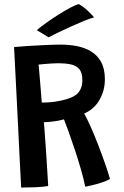

<svg xmlns="http://www.w3.org/2000/svg" viewBox="-20 -874 587 908"><path d="M80 13Q77 -42.5 73 -123.8Q69 -205 64.5 -297.8Q60 -390.5 55.2 -482.2Q50.5 -574 46.5 -651.5Q71 -654 110.8 -656.5Q150.5 -659 193 -661Q235.5 -663 268.5 -663Q306.5 -663 343.2 -656Q380 -649 410 -631.2Q440 -613.5 458 -581.2Q476 -549 476 -498.5Q476 -446.5 450.8 -402Q425.5 -357.5 378 -337Q392 -312.5 410.5 -270.8Q429 -229 447 -182Q465 -135 479.2 -93.5Q493.5 -52 500 -28Q485.5 -18.5 459.5 -10.2Q433.5 -2 410.8 3.2Q388 8.5 383 9Q377 -23 363.8 -69.2Q350.5 -115.5 334.5 -164Q318.5 -212.5 304.2 -252Q290 -291.5 282.5 -309.5Q257.5 -302.5 229.2 -299.2Q201 -296 187.5 -296Q188.5 -286 190.5 -259.8Q192.5 -233.5 195 -197.8Q197.5 -162 200 -123.8Q202.5 -85.5 204.5 -51.2Q206.5 -17 208 5.5Q185.5 10 148.2 11.5Q111 13 80 13ZM177.5 -389Q197 -389 217 -390.5Q237 -392 263 -397Q326.5 -410 348 -433.2Q369.5 -456.5 369.5 -495Q369.5 -531.5 354 -548.2Q338.5 -565 312.5 -570Q286.5 -575 255 -575Q244 -575 224.5 -573.8Q205 -572.5 187 -571Q169 -569.5 162.5 -568.5Q163.5 -557.5 165.8 -532Q168 -506.5 170.5 -476.8Q173 -447 175 -422.5Q177 -398 177.5 -389ZM353 -854.5Q378 -840 399.2 -819.2Q420.5 -798.5 424.5 -791.5Q406 -787 375.5 -774.5Q345 -762 311.5 -746.8Q278 -731.5 250.2 -718Q222.5 -704.5 210 -697.5L154 -731.5Q170 -745.5 197.5 -765.2Q225 -785 256 -804.5Q287 -824 313.2 -838Q339.5 -852 353 -854.5Z"/></svg>

Font: Grandstander Medium
Style: Regular
Weight: 500
Designer: Tyler Finck
Foundry: Etcetera Type Co
Version: Version 1.200; ttfautohint (v1.8.3)